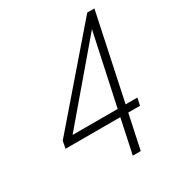

<svg xmlns="http://www.w3.org/2000/svg" viewBox="-187 -924 974 1047"><g transform="rotate(-30 300.0 -400.0)"><path d="M343 0 389 -216H44L53 -262L518 -800H563L449 -262H523L513 -216H439L393 0ZM115 -262H399L495 -709Z"/></g></svg>

Font: Victor Mono Thin
Style: Italic
Weight: 100
Italic angle: -12°
Monospace: yes
Designer: Rune Bjørnerås
Version: Version 1.561;gftools[0.9.30]